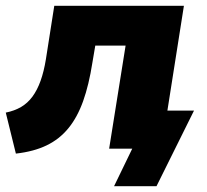

<svg xmlns="http://www.w3.org/2000/svg" viewBox="-25 -515 717 665"><path d="M370 130 433 0H365L386 -132H647L517 130ZM30 17 -5 -125Q25 -131 48 -144.5Q71 -158 87.5 -180.5Q104 -203 115.5 -235Q127 -267 134 -310L163 -495H612L534 0H353L410 -357H305L295 -298Q283 -221 263 -165Q243 -109 212 -71Q181 -33 136.5 -11.5Q92 10 30 17Z"/></svg>

Font: Nunito Sans 11pt Black
Style: Italic
Weight: 900
Italic angle: -9°
Version: Version 3.101;gftools[0.9.27]